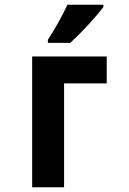

<svg xmlns="http://www.w3.org/2000/svg" viewBox="-20 -786 540 806"><path d="M275 -606Q310 -638 351.5 -683Q393 -728 414 -757V-766H263Q247 -732 227 -695.5Q207 -659 181 -619V-606ZM249 0V-436H428V-549H115V0Z"/></svg>

Font: Noto Sans Mono UI Condensed ExtraBold
Style: Regular
Weight: 800
Width: 3
Designer: Monotype Design team
Foundry: Monotype Imaging Inc.
Version: 1.000